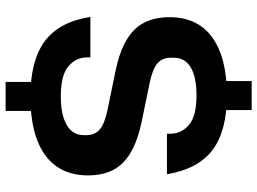

<svg xmlns="http://www.w3.org/2000/svg" viewBox="-136 -686 914 682"><g transform="rotate(90 321.0 -345.0)"><path d="M323 4Q196 4 127 -46.5Q58 -97 40 -209H184V-196Q184 -158 215.5 -131Q247 -104 323 -104Q388 -104 424 -125Q460 -146 460 -185V-196Q460 -225 439.5 -242.5Q419 -260 370 -270L224 -300Q129 -321 85 -366Q41 -411 41 -490Q41 -590 113 -642Q185 -694 319 -694Q444 -694 512 -643.5Q580 -593 599 -481H455V-494Q455 -532 424 -559Q393 -586 319 -586Q254 -586 219.5 -565.5Q185 -545 185 -505V-494Q185 -465 205 -447.5Q225 -430 273 -420L418 -390Q514 -369 558.5 -324.5Q603 -280 603 -201Q603 -101 531 -48.5Q459 4 323 4ZM271 92V-24H374V92ZM268 -655V-782H371V-655Z"/></g></svg>

Font: Mozilla Text ExtraLight
Style: Regular
Weight: 200
Designer: Studio DRAMA
Foundry: Studio DRAMA
Version: Version 1.000